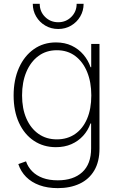

<svg xmlns="http://www.w3.org/2000/svg" viewBox="-20 -764 619 998"><path d="M280.3 213.9Q226.6 213.9 185.1 198.7Q143.6 183.6 115.7 155.5Q87.9 127.4 75.2 88.9L115.2 74.7Q125.5 104.5 147.5 126.7Q169.4 148.9 202.6 161.1Q235.8 173.3 280.3 173.3Q361.3 173.3 407.5 131.1Q453.6 88.9 453.6 7.3V-122.1H450.2Q437.5 -85.9 412.1 -58.1Q386.7 -30.3 351.1 -14.6Q315.4 1 270.5 1Q206.1 1 156.2 -32.2Q106.4 -65.4 78.6 -126Q50.8 -186.5 50.8 -267.6Q50.8 -349.1 78.6 -411.4Q106.4 -473.6 156 -508.5Q205.6 -543.5 271 -543.5Q316.9 -543.5 352.8 -526.4Q388.7 -509.3 413.6 -480Q438.5 -450.7 450.7 -414.6H454.1V-535.6H497.1V8.3Q497.1 76.2 470 122.1Q442.9 168 394 190.9Q345.2 213.9 280.3 213.9ZM275.4 -39.6Q330.1 -39.6 370.4 -67.4Q410.6 -95.2 432.6 -146.5Q454.6 -197.8 454.6 -268.1Q454.6 -336.9 432.9 -389.9Q411.1 -442.9 371.1 -472.9Q331.1 -502.9 275.4 -502.9Q220.2 -502.9 179.7 -472.9Q139.2 -442.9 116.9 -389.9Q94.7 -336.9 94.7 -268.1Q94.7 -199.2 117.2 -147.9Q139.6 -96.7 180.2 -68.1Q220.7 -39.6 275.4 -39.6ZM282.7 -613.3Q245.6 -613.3 215.6 -630.9Q185.5 -648.4 168 -678.2Q150.4 -708 150.4 -744.1H186.5Q186.5 -703.6 214.4 -676Q242.2 -648.4 282.7 -648.4Q322.8 -648.4 350.6 -676Q378.4 -703.6 378.4 -744.1H414.6Q414.6 -708 397 -678.2Q379.4 -648.4 349.6 -630.9Q319.8 -613.3 282.7 -613.3Z"/></svg>

Font: Inter 20pt ExtraLight
Style: Regular
Weight: 250
Version: Version 4.001;git-66647c0bb